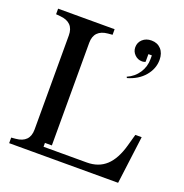

<svg xmlns="http://www.w3.org/2000/svg" viewBox="-128 -825 900 939"><g transform="rotate(20 322.5 -355.0)"><path d="M587 0H20V-29L43 -31Q78 -34 96 -52.5Q114 -71 114 -105V-595Q114 -629 96 -647.5Q78 -666 43 -669L20 -671V-700H314V-671L291 -669Q256 -666 238 -647.5Q220 -629 220 -595V-61H184V-41H409Q470 -41 509 -77Q548 -113 569 -188L586 -249H619ZM452 -496 449 -502Q486 -518 507.5 -550.5Q529 -583 529 -623V-642H511V-602Q510 -601 504.5 -599.5Q499 -598 493 -598Q471 -598 455 -614Q439 -630 439 -652Q439 -677 457 -693.5Q475 -710 503 -710Q534 -710 553 -689.5Q572 -669 572 -634Q572 -588 540 -550Q508 -512 452 -496Z"/></g></svg>

Font: Redaction
Style: Regular
Weight: 400
Designer: Jeremy Mickel / Forest Young
Foundry: MCKL
Version: Version 2.001; Redaction